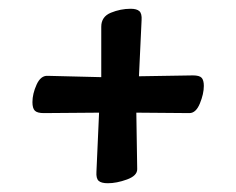

<svg xmlns="http://www.w3.org/2000/svg" viewBox="-20 -461 539 438"><path d="M200 -69 206 -204 80 -203Q65 -203 59.5 -208.5Q54 -214 54 -228Q54 -247 63.5 -268Q73 -289 89 -288L211 -285V-400Q211 -423 233 -432Q255 -441 278 -441Q292 -441 298 -435.5Q304 -430 303 -415L297 -287L420 -289Q435 -289 440 -283.5Q445 -278 445 -265Q445 -247 436 -225Q427 -203 412 -203L291 -204L293 -75Q293 -60 269.5 -51.5Q246 -43 226 -43Q211 -43 205 -48.5Q199 -54 200 -69Z"/></svg>

Font: AkayaTelivigala
Style: Regular
Weight: 400
Designer: Vaishnavi Murthy Yerkadithaya ( vaishnavimurthy@gmail.com ), Juan Luis Blanco Aristondo ( juan@blancoletters.com )
Version: Version 1.000